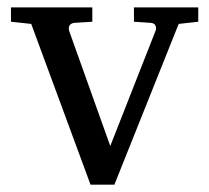

<svg xmlns="http://www.w3.org/2000/svg" viewBox="-20 -502 569 522"><path d="M519 -442.9 465.8 -437 291 0H226.1L64.9 -437L9.8 -442.9V-481.9H231V-442.9L183.1 -439.9Q167 -438.5 167 -423.8Q167 -421.9 168 -418L279.8 -105L402.8 -418Q404.3 -420.9 404.3 -424.3Q404.3 -439 389.2 -439.9L344.2 -442.9V-481.9H519Z"/></svg>

Font: Abyssinica SIL
Style: Regular
Weight: 400
Designer: Victor Gaultney and Lorna Evans
Foundry: SIL International
Version: Version 2.100